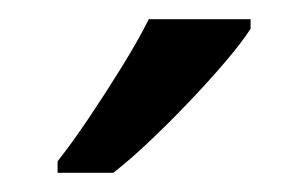

<svg xmlns="http://www.w3.org/2000/svg" viewBox="-20 -786 321 200"><path d="M241 -756Q232 -742 215 -722Q198 -702 177.5 -680.5Q157 -659 136.5 -639.5Q116 -620 98 -606H40V-618Q55 -637 72.5 -663Q90 -689 107 -716.5Q124 -744 135 -766H241Z"/></svg>

Font: Noto Sans Symbols
Style: Regular
Weight: 400
Designer: Monotype Design Team
Foundry: Monotype Imaging Inc.
Version: Version 2.002